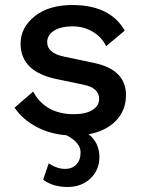

<svg xmlns="http://www.w3.org/2000/svg" viewBox="-20 -530 569 765"><path d="M482 -151Q482 -91 442.5 -49.5Q403 -8 333 5Q376 38 376 96Q376 147 340.5 181Q305 215 249 215Q191 215 152 186L174 121Q208 143 239 143Q267 143 284 125.5Q301 108 301 77Q301 38 245 9Q179 4 124.5 -25Q70 -54 38 -101L112 -165Q161 -75 275 -75Q321 -75 348 -91.5Q375 -108 375 -136Q375 -179 315 -192L210 -214Q62 -243 62 -356Q62 -420 118 -465Q174 -510 268 -510Q419 -510 477 -408L403 -346Q384 -384 348 -404.5Q312 -425 270 -425Q222 -425 195 -407.5Q168 -390 168 -362Q168 -318 237 -304L351 -280Q482 -254 482 -151Z"/></svg>

Font: Elaine Sans Medium
Style: Regular
Weight: 500
Designer: Wei Huang
Foundry: Wei Huang
Version: Version 2.001;December 24, 2019;FontCreator 12.0.0.2547 64-b